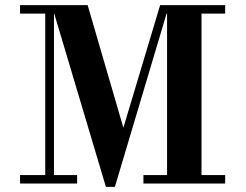

<svg xmlns="http://www.w3.org/2000/svg" viewBox="-20 -713 959 747"><path d="M856 -32V1H538V-32H630V-660H628L427 14H392L191 -660H190V-32H280V1H58V-32H156V-660H58V-693H321L460 -216L603 -693H856V-660H764V-32Z"/></svg>

Font: GFS Didot Classic
Style: Regular
Weight: 400
Designer: George D. Matthiopoulos
Foundry: George D. Matthiopoulos
Version: Version 1.000